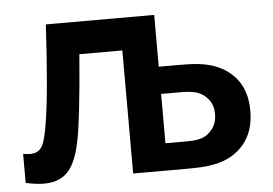

<svg xmlns="http://www.w3.org/2000/svg" viewBox="-44 -598 944 664"><g transform="rotate(-5 428.0 -266.0)"><path d="M20 -100.8Q49 -95.4 65 -101.8Q80.9 -108.2 88.9 -126Q96.9 -143.8 103.3 -178.7Q114.6 -239.8 122.6 -330.2Q130.7 -420.5 137.3 -540H513.5V-360.2H573.7Q609 -360.2 630.1 -359.2Q651.2 -358.2 671.8 -354.3Q737.8 -341.9 776.8 -297.9Q815.8 -253.8 815.8 -181.2Q815.8 -109.2 778 -64.5Q740.2 -19.8 675.5 -7Q652.6 -2.5 628.1 -1.2Q603.7 0 575.3 0H393.2L393 -427.2H243.7L242.5 -411.8Q226.1 -207 211.3 -132.7Q199.6 -71.6 178.2 -38.7Q156.9 -5.8 119.1 4Q81.3 13.8 20 0ZM585.8 -94.5Q599.8 -94.5 612 -95.5Q624.2 -96.6 636 -99.8Q660.1 -106.4 676.7 -128.2Q693.3 -149.9 693.3 -180.5Q693.3 -211.4 676.1 -232.5Q658.8 -253.7 632.8 -260.5Q613.2 -265.7 585.8 -265.7H513.5V-94.5Z"/></g></svg>

Font: Hauora
Style: Regular
Weight: 400
Designer: Wayne Shih
Foundry: WCYS
Version: Version 1.001